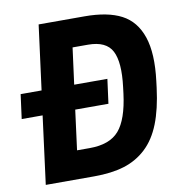

<svg xmlns="http://www.w3.org/2000/svg" viewBox="-85 -860 894 940"><g transform="rotate(-10 361.5 -390.0)"><path d="M688 -405.8 684.1 -374Q670.9 -269.5 642.6 -198Q614.3 -126.5 567.1 -82.5Q520 -38.6 457.3 -19.3Q394.5 0 308.1 0H66.9L110.8 -337.9H6.8L22.9 -459H127L168.9 -779.8H397Q511.7 -779.8 580.3 -743.9Q648.9 -708 677 -624.8Q705.1 -541.5 688 -405.8ZM247.1 -140.1H310.1Q409.7 -140.1 456.3 -193.8Q502.9 -247.6 519 -374L522.9 -405.8Q538.1 -527.3 509 -583.7Q480 -640.1 389.2 -640.1H313L289.1 -459H454.1L438 -337.9H272.9Z"/></g></svg>

Font: Cooper Hewitt
Style: Bold Italic
Weight: 712
Designer: Village Type and Design LLC
Foundry: Cooper Hewitt Smithsonian Design Museum
Version: 1.000